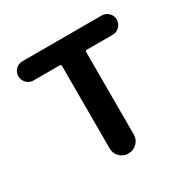

<svg xmlns="http://www.w3.org/2000/svg" viewBox="-130 -672 786 794"><g transform="rotate(-30 263.5 -275.0)"><path d="M207 -57.6V-450.2Q207 -458 199.2 -458H75.2Q55.7 -458 42.5 -471.7Q29.3 -485.4 29.3 -504.4Q29.3 -523.4 42.5 -536.6Q55.7 -549.8 75.2 -549.8H453.1Q471.7 -549.8 485.4 -536.6Q499 -523.4 499 -504.4Q499 -485.4 485.4 -471.7Q471.7 -458 453.1 -458H329.1Q322.3 -458 322.3 -450.2V-57.6Q322.3 -33.2 305.2 -16.6Q288.1 0 264.2 0Q240.2 0 223.6 -16.6Q207 -33.2 207 -57.6Z"/></g></svg>

Font: Gen Jyuu Gothic P Medium
Style: Regular
Weight: 500
Designer: [Source Han Sans]
Ryoko NISHIZUKA  (kana & ideographs); Paul D. Hunt (Latin, Greek & Cyrillic); Wenlong ZHANG  (bopomofo
Version: Version 1.002.20150607